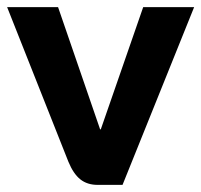

<svg xmlns="http://www.w3.org/2000/svg" viewBox="-22 -519 565 539"><path d="M170 -65 -2 -499H141L259 -156H261L380 -499H523L322 0H252Q223 0 203.5 -15.5Q184 -31 170 -65Z"/></svg>

Font: Stavian Bold
Style: Bold
Weight: 700
Version: Version 1.000; ttfautohint (v1.6)